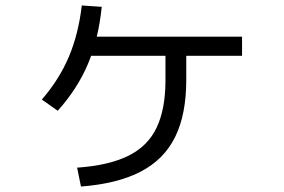

<svg xmlns="http://www.w3.org/2000/svg" viewBox="-20 -645 1040 702"><path d="M262 -32Q377 -40 448.5 -75Q520 -110 552.5 -178Q585 -246 585 -352V-477H661V-352Q661 -227 620.5 -144.5Q580 -62 494.5 -17.5Q409 27 276 37ZM133 -281Q197 -355 232 -438Q267 -521 279 -625L352 -620Q340 -502 301.5 -411Q263 -320 191 -240ZM277 -441V-511H865V-441Z"/></svg>

Font: M PLUS 1 Thin
Style: Regular
Weight: 400
Version: Version 1.001